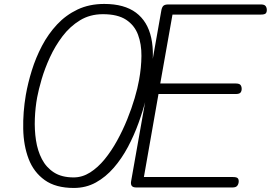

<svg xmlns="http://www.w3.org/2000/svg" viewBox="-20 -951 1374 974"><path d="M354.5 2.5Q262.5 2.5 206.8 -37.5Q151 -77.5 125.2 -145Q99.5 -212.5 97.8 -296.8Q96 -381 111 -469.5Q121.5 -529.5 141.5 -594Q161.5 -658.5 193 -718.5Q224.5 -778.5 269.2 -826.5Q314 -874.5 373.5 -902.8Q433 -931 509 -931Q610.5 -931 669.8 -886.8Q729 -842.5 747.2 -758.8Q765.5 -675 744 -556.5Q735.5 -508.5 720.5 -449.2Q705.5 -390 682.8 -327Q660 -264 628.8 -205.2Q597.5 -146.5 557 -99.8Q516.5 -53 466.2 -25.2Q416 2.5 354.5 2.5ZM168.5 -457Q159 -405.5 156.8 -349Q154.5 -292.5 162.5 -239.5Q170.5 -186.5 192.5 -144Q214.5 -101.5 253.8 -76.2Q293 -51 353.5 -51Q397.5 -51 437 -76Q476.5 -101 511 -143.2Q545.5 -185.5 574.2 -237.8Q603 -290 625.5 -345.8Q648 -401.5 663.2 -453.2Q678.5 -505 685.5 -545.5Q697 -608 697.5 -667.5Q698 -727 680.2 -774.8Q662.5 -822.5 619.8 -850.8Q577 -879 502 -879Q436.5 -879 385.8 -848Q335 -817 297.2 -767.2Q259.5 -717.5 233.2 -660.2Q207 -603 191.2 -549Q175.5 -495 168.5 -457ZM671.5 0Q654.5 0 648.5 -8Q642.5 -16 645 -31L798 -895.5Q800.5 -912 807.5 -920.2Q814.5 -928.5 835 -928.5H1302.5Q1321.5 -928.5 1327.5 -920.2Q1333.5 -912 1333.5 -900.5Q1333.5 -888.5 1327.8 -882.8Q1322 -877 1302.5 -877H855L793 -527.5H1175Q1194 -527.5 1200 -520Q1206 -512.5 1206 -500Q1206 -488.5 1200 -481.2Q1194 -474 1175 -474H784L710 -53H1159.5Q1179 -53 1185 -47.8Q1191 -42.5 1191 -31.5Q1191 -19.5 1184.5 -9.8Q1178 0 1159.5 0Z"/></svg>

Font: Edu VIC WA NT Hand
Style: Regular
Weight: 400
Designer: Tina and Corey Anderson, Eben Sorkin, Mirko Velimirovic
Foundry: Google for Education
Version: Version 1.000